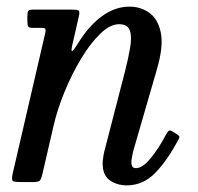

<svg xmlns="http://www.w3.org/2000/svg" viewBox="-20 -549 597 579"><path d="M80.5 -520H195.5Q214.5 -520 217.8 -516.5Q221 -513 217.5 -498.5L199.5 -419.5Q193.5 -395 197 -394.8Q200.5 -394.5 216 -419.5Q248.5 -472 288 -500.5Q327.5 -529 370.5 -529Q403.5 -529 429.8 -510.8Q456 -492.5 464.8 -451.2Q473.5 -410 453.5 -341L382.5 -96Q380.5 -89 378.2 -76.2Q376 -63.5 376 -60Q376 -52.5 378.8 -47.2Q381.5 -42 390.5 -42Q409.5 -42 434 -71.5Q458.5 -101 480 -142Q484.5 -150 488 -153.8Q491.5 -157.5 498.5 -153.5L511.5 -145.5Q517.5 -142 520 -139.2Q522.5 -136.5 518.5 -129Q485.5 -66 448.5 -28Q411.5 10 362.5 10Q333 10 311.2 -5.2Q289.5 -20.5 289.5 -56.5Q289.5 -62 291 -73Q292.5 -84 294.5 -92L356 -330Q367 -372.5 372.5 -405.5Q378 -438.5 371.5 -457.2Q365 -476 339 -476Q312 -476 282.2 -447.2Q252.5 -418.5 224.5 -372Q196.5 -325.5 174.5 -271.8Q152.5 -218 141 -167.5L108 -24.5Q105.5 -13 101.8 -6.5Q98 0 82.5 0H43.5Q22 0 18.2 -3.8Q14.5 -7.5 18 -24.5L116 -447.5Q119 -460.5 116 -462.8Q113 -465 102.5 -465H79.5Q67 -465 64.8 -469.5Q62.5 -474 62.5 -486.5V-500.5Q62.5 -513 65.5 -516.5Q68.5 -520 80.5 -520Z"/></svg>

Font: Besley* Narrow
Style: Italic
Weight: 400
Width: 4
Italic angle: -13°
Designer: Owen Earl
Foundry: indestructible type*
Version: Version 3.000; ttfautohint (v1.8.3)